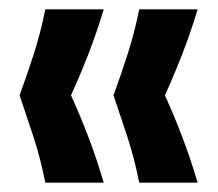

<svg xmlns="http://www.w3.org/2000/svg" viewBox="-20 -470 466 411"><path d="M77 -79Q67 -130 52 -176Q37 -222 22 -266Q38 -310 52.5 -355Q67 -400 77 -450H202Q187 -400 169.5 -355Q152 -310 132 -266Q152 -222 169.5 -176Q187 -130 202 -79ZM278 -79Q268 -130 253 -176Q238 -222 223 -266Q239 -310 253.5 -355Q268 -400 278 -450H403Q388 -400 370.5 -355Q353 -310 333 -266Q353 -222 370.5 -176Q388 -130 403 -79Z"/></svg>

Font: Bricolage Grotesque 10pt Condensed SemiBold
Style: Regular
Weight: 600
Width: 3
Designer: Mathieu Triay
Foundry: Atelier Triay
Version: Version 1.000; ttfautohint (v1.8.4.7-5d5b);gftools[0.9.32]